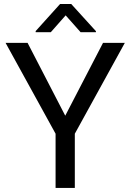

<svg xmlns="http://www.w3.org/2000/svg" viewBox="-20 -921 641 941"><path d="M115.2 -710.9 299.8 -354 484.9 -710.9H591.8L346.7 -265.6V0H252.4V-265.6L7.3 -710.9ZM329.1 -901.4 450.2 -768.1V-763.2H375L301.8 -845.7L229 -763.2H154.8V-768.6L274.4 -901.4Z"/></svg>

Font: Roboto21382017
Style: Regular
Weight: 400
Designer: Christian Robertson
Foundry: Google
Version: Version 2.138; 2017